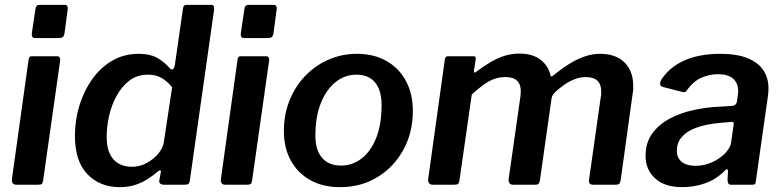

<svg xmlns="http://www.w3.org/2000/svg" viewBox="-20 -762 3229 792"><path d="M158 -18Q156 -6 152 -3Q148 0 135 0H48Q37 0 32.5 -6Q28 -12 29 -22L98 -517Q100 -525 102.5 -527.5Q105 -530 112 -530H217Q224 -530 226.5 -524Q229 -518 228 -511ZM246 -624Q244 -613 239 -609Q234 -605 221 -605H125Q115 -605 112.5 -612Q110 -619 112 -629L126 -724Q128 -742 143 -742H249Q255 -742 258 -735.5Q261 -729 259 -721Z M655 0Q648 0 642 -4Q636 -8 637 -17L643 -50Q645 -58 641 -59Q637 -60 629 -53Q614 -40 591.5 -25Q569 -10 540 0Q511 10 474 10Q392 10 340.5 -43.5Q289 -97 289 -202Q289 -265 307 -325Q325 -385 359.5 -434Q394 -483 442.5 -511.5Q491 -540 553 -540Q598 -540 627 -524Q656 -508 679 -482Q686 -474 692.5 -476Q699 -478 702 -499L735 -728Q736 -736 740 -739Q744 -742 752 -742H853Q865 -742 863 -721L763 -17Q762 -7 757.5 -3.5Q753 0 741 0ZM690 -402Q669 -428 645.5 -441Q622 -454 591 -454Q545 -454 513 -429Q481 -404 460 -365Q439 -326 429.5 -281.5Q420 -237 420 -198Q420 -154 433.5 -126.5Q447 -99 470.5 -86.5Q494 -74 524 -74Q557 -74 586 -90Q615 -106 634 -129.5Q653 -153 656 -177Z M1020 -18Q1018 -6 1014 -3Q1010 0 997 0H910Q899 0 894.5 -6Q890 -12 891 -22L960 -517Q962 -525 964.5 -527.5Q967 -530 974 -530H1079Q1086 -530 1088.5 -524Q1091 -518 1090 -511ZM1108 -624Q1106 -613 1101 -609Q1096 -605 1083 -605H987Q977 -605 974.5 -612Q972 -619 974 -629L988 -724Q990 -742 1005 -742H1111Q1117 -742 1120 -735.5Q1123 -729 1121 -721Z M1383 10Q1312 10 1260 -19Q1208 -48 1179.5 -100Q1151 -152 1151 -221Q1151 -291 1175 -349.5Q1199 -408 1240.5 -450.5Q1282 -493 1336.5 -516.5Q1391 -540 1452 -540Q1523 -540 1575 -510Q1627 -480 1655 -427Q1683 -374 1683 -305Q1683 -214 1643 -142.5Q1603 -71 1535.5 -30.5Q1468 10 1383 10ZM1387 -79Q1434 -79 1472 -108.5Q1510 -138 1532 -193.5Q1554 -249 1554 -329Q1554 -389 1527.5 -421.5Q1501 -454 1450 -454Q1403 -454 1365 -424Q1327 -394 1304 -338Q1281 -282 1281 -202Q1281 -143 1308.5 -111Q1336 -79 1387 -79Z M1764 0Q1755 0 1750 -6.5Q1745 -13 1746 -22L1815 -517Q1817 -525 1819.5 -527.5Q1822 -530 1828 -530H1933Q1940 -530 1941.5 -526.5Q1943 -523 1942 -515L1935 -470Q1934 -458 1943 -465Q1975 -489 2004 -506Q2033 -523 2062 -532Q2091 -541 2122 -541Q2178 -541 2210.5 -515Q2243 -489 2251 -450Q2253 -445 2257.5 -447.5Q2262 -450 2270 -457Q2301 -482 2331.5 -500.5Q2362 -519 2393 -529.5Q2424 -540 2455 -540Q2520 -540 2556 -504.5Q2592 -469 2592 -408Q2592 -401 2592 -393.5Q2592 -386 2590 -378L2540 -17Q2538 -7 2534 -3.5Q2530 0 2519 0H2427Q2406 0 2410 -22L2458 -361Q2460 -367 2460 -374Q2460 -381 2460 -385Q2460 -414 2444.5 -429Q2429 -444 2396 -444Q2372 -444 2349.5 -435Q2327 -426 2308 -412.5Q2289 -399 2273 -385Q2266 -378 2261 -371Q2256 -364 2255 -355L2207 -17Q2205 -7 2201.5 -3.5Q2198 0 2187 0H2095Q2087 0 2082 -6Q2077 -12 2078 -22L2127 -366Q2132 -405 2117 -424.5Q2102 -444 2064 -444Q2040 -444 2018 -436Q1996 -428 1974 -412Q1952 -396 1926 -372L1875 -16Q1873 -6 1869 -3Q1865 0 1853 0H1764Z M2965 -53Q2930 -20 2886 -5Q2842 10 2793 10Q2722 10 2682.5 -26Q2643 -62 2643 -119Q2643 -174 2671 -212Q2699 -250 2744 -273.5Q2789 -297 2843 -308.5Q2897 -320 2948 -322L2998 -325Q3017 -326 3020 -344L3023 -367Q3024 -372 3024.5 -376.5Q3025 -381 3025 -385Q3025 -420 3003.5 -438Q2982 -456 2942 -456Q2906 -456 2872.5 -441Q2839 -426 2812 -388Q2809 -383 2805 -382Q2801 -381 2793 -383L2712 -404Q2706 -406 2703.5 -412Q2701 -418 2707 -432Q2742 -486 2804 -513Q2866 -540 2950 -540Q3020 -540 3064 -522Q3108 -504 3129 -472Q3150 -440 3150 -397Q3150 -390 3149.5 -383Q3149 -376 3148 -368L3098 -16Q3097 -5 3094 -2.5Q3091 0 3081 0H2996Q2987 0 2984 -6Q2981 -12 2981 -22L2983 -56Q2982 -73 2965 -53ZM3006 -246Q3007 -255 3005.5 -257.5Q3004 -260 2996 -259L2949 -255Q2925 -253 2894.5 -247Q2864 -241 2836 -228.5Q2808 -216 2790 -194Q2772 -172 2772 -139Q2772 -111 2792 -94.5Q2812 -78 2849 -78Q2878 -78 2904 -87.5Q2930 -97 2949 -111Q2969 -125 2981.5 -142Q2994 -159 2996 -175Z"/></svg>

Font: Libre Franklin Thin SemiBold
Style: Italic
Weight: 600
Italic angle: -8°
Version: Version 3.000